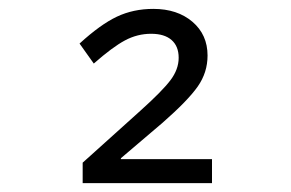

<svg xmlns="http://www.w3.org/2000/svg" viewBox="-20 -742 654 432"><path d="M457 -330H166V-376L296 -493Q345 -537 363.5 -561.5Q382 -586 382 -612Q382 -638 366 -652Q350 -666 320 -666Q289 -666 261 -651Q233 -636 191 -599L159 -644Q206 -687 243 -704.5Q280 -722 325 -722Q379 -722 413 -693Q447 -664 447 -617Q447 -579 425 -547.5Q403 -516 346 -466L252 -386V-384H457Z"/></svg>

Font: Intel One Mono
Style: Regular
Weight: 400
Monospace: yes
Designer: Fred Shallcrass
Foundry: Frere-Jones Type LLC
Version: Version 1.400;hotconv 1.1.0;makeotfexe 2.6.0;FJTRelease1.4